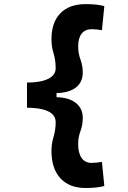

<svg xmlns="http://www.w3.org/2000/svg" viewBox="-20 -814 626 938"><path d="M398.4 104.5Q318.8 104.5 275.1 56.9Q231.4 9.3 231.4 -76.2Q231.4 -111.5 241.7 -145.9Q252 -180.3 252 -217.3Q252 -241.7 235.1 -257.1Q218.3 -272.5 186.8 -280Q155.3 -287.6 111.8 -287.6V-410.6Q144 -410.6 169.9 -415Q195.8 -419.4 214.1 -428.2Q232.4 -437 242.2 -450.2Q252 -463.4 252 -481Q252 -519.6 241.7 -553.2Q231.4 -586.8 231.4 -622.1Q231.4 -704.6 275.1 -749.3Q318.8 -793.9 398.4 -793.9Q430.1 -793.9 451.1 -791.3Q472 -788.6 489.7 -784.2L478 -666.5Q464.2 -668.9 451.3 -670.2Q438.5 -671.4 427.7 -671.4Q395.7 -671.4 378.7 -649.4Q361.8 -627.4 361.8 -587.4Q361.8 -554 373 -523.7Q384.3 -493.4 384.3 -460Q384.3 -412.5 350.6 -386.4Q316.9 -360.3 256.3 -359.4V-339.1Q316.9 -337.9 350.6 -311Q384.3 -284.2 384.3 -238.3Q384.3 -203.5 373 -173.3Q361.8 -143.1 361.8 -110.8Q361.8 -66.4 378.7 -42.2Q395.7 -18.1 427.7 -18.1Q438.5 -18.1 451.3 -19.5Q464.2 -21 478 -22.9L489.7 94.7Q472 99.1 451.1 101.8Q430.1 104.5 398.4 104.5Z"/></svg>

Font: Cascadia Mono PL
Style: Regular
Weight: 400
Monospace: yes
Designer: Aaron Bell
Foundry: Saja Typeworks
Version: Version 2102.003